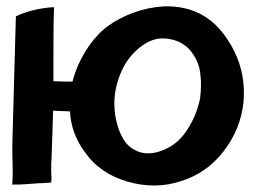

<svg xmlns="http://www.w3.org/2000/svg" viewBox="-20 -560 792 593"><path d="M560 -162Q587 -204 598 -256Q603 -297 599 -329Q596 -365 574 -396Q552 -427 515 -437Q468 -450 428 -425Q387 -399 362 -354Q338 -307 334 -259Q330 -210 346 -163Q363 -114 394 -98Q435 -74 490 -99Q533 -118 560 -162ZM684 -436Q730 -366 733 -286Q734 -270 732 -244Q723 -160 670 -92Q618 -25 540 -1Q461 26 374 1Q287 -24 240 -93Q200 -148 196 -216L144 -218L142 -152L139 -66Q138 -60 138 -33Q140 -10 138 3Q138 4 136 4Q133 4 127.5 4.5Q122 5 114 5.5Q106 6 99 6L57 9L38 10H20Q18 12 18 10Q20 -22 19 -53Q18 -80 18 -112Q18 -120 21 -221L23 -292Q24 -313 24 -328Q29 -495 29 -508L30 -510Q78 -533 145 -538L146 -537L147 -536Q145 -502 145 -395V-336V-309H150Q169 -308 204 -308Q218 -364 254 -417Q281 -456 314 -480Q347 -504 390 -520Q486 -555 567 -530Q638 -508 684 -436Z"/></svg>

Font: Tovari Sans
Style: Bold
Weight: 700
Designer: Verneri Kontto, Denis Ignatov
Foundry: Verneri Kontto
Version: Version 1.10 May 7, 2019